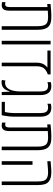

<svg xmlns="http://www.w3.org/2000/svg" viewBox="876 -1556 682 2474"><g transform="rotate(90 1217.0 -319.0)"><path d="M31.2 -628.9Q126 -639.6 177.2 -639.6Q228.5 -639.6 252.9 -635.5Q277.3 -631.3 299.1 -620.1Q320.8 -608.9 334.5 -589.4Q363.8 -547.4 363.8 -463.9V0H317.4V-463.9Q317.4 -530.3 297.9 -561.5Q281.2 -588.4 239.3 -594.7Q221.7 -597.7 201.9 -597.7Q182.1 -597.7 117.2 -594.2V-99.6Q117.2 -45.4 99.4 -22.7Q81.5 0 45.9 0Q27.3 0 7.8 -3.9V-48.3Q29.3 -44.4 37.6 -44.4Q70.8 -44.4 70.8 -99.6V-589.8L31.2 -586.4Z M551.8 0H505.4V-629.9H551.8Z M938.5 -629.9V-594.2Q905.8 -583 885.7 -567.6Q865.7 -552.2 856 -538.1Q834 -504.4 834 -453.1V0H787.6V-453.1Q787.6 -481.9 794.4 -506.6Q801.3 -531.2 811 -545.9Q831.1 -576.2 846.2 -585L853 -588.9H630.9V-629.9Z M1089.4 -639.6Q1205.1 -639.6 1205.1 -497.6V0H1166L1161.1 -104H1157.7Q1143.6 -60.5 1131.3 -42.5Q1101.1 2 1040.5 2Q1025.9 2 1009.8 -3.4L1018.6 -49.3Q1029.8 -43 1044.9 -43Q1102.1 -43 1130.4 -96.9Q1158.7 -150.9 1158.7 -249.5V-497.6Q1158.7 -542 1146 -567.4Q1131.3 -597.7 1085.4 -597.7Q1068.4 -597.7 1038.1 -589.4V-632.3Q1064.9 -639.6 1089.4 -639.6Z M1367.7 -639.6Q1483.4 -639.6 1483.4 -497.6V-160.6Q1483.4 -127.4 1478.8 -87.4Q1474.1 -47.4 1469.2 -23.4L1464.4 0H1293V-41H1423.8Q1437 -103 1437 -160.6V-497.6Q1437 -542 1424.3 -567.4Q1409.7 -597.7 1363.8 -597.7Q1346.7 -597.7 1316.4 -589.4V-632.3Q1343.3 -639.6 1367.7 -639.6Z M1583 -628.9Q1677.7 -639.6 1729 -639.6Q1780.3 -639.6 1804.7 -635.5Q1829.1 -631.3 1850.8 -620.1Q1872.6 -608.9 1886.2 -589.4Q1915.5 -547.4 1915.5 -463.9V0H1869.1V-463.9Q1869.1 -530.3 1849.6 -561.5Q1833 -588.4 1791 -594.7Q1773.4 -597.7 1753.7 -597.7Q1733.9 -597.7 1668.9 -594.2V-99.6Q1668.9 -45.4 1651.1 -22.7Q1633.3 0 1597.7 0Q1579.1 0 1559.6 -3.9V-48.3Q1581.1 -44.4 1589.4 -44.4Q1622.6 -44.4 1622.6 -99.6V-589.8L1583 -586.4Z M2057.1 -629.9Q2156.7 -639.6 2194.3 -639.6Q2231.9 -639.6 2262.9 -632.8Q2293.9 -626 2318.4 -607.2Q2342.8 -588.4 2353.8 -553.2Q2364.7 -518.1 2364.7 -463.9V0H2317.9V-463.9Q2317.9 -507.8 2311 -534.2Q2304.2 -560.5 2286.6 -574.7Q2269 -588.9 2246.3 -593.3Q2223.6 -597.7 2196.8 -597.7Q2169.9 -597.7 2057.1 -587.4ZM2103.5 0H2057.1V-397H2103.5Z"/></g></svg>

Font: Open Sans Hebrew Condensed Light
Style: Regular
Weight: 300
Width: 3
Foundry: Ascender Corporation, Yanek Iontef
Version: Version 2.001;PS 002.001;hotconv 1.0.70;makeotf.lib2.5.58329